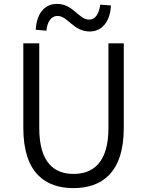

<svg xmlns="http://www.w3.org/2000/svg" viewBox="-20 -955 756 988"><path d="M358 13C502 13 617 -64 617 -297V-732H538V-296C538 -116 457 -60 358 -60C261 -60 182 -116 182 -296V-732H100V-297C100 -64 214 13 358 13ZM442 -793C506 -793 547 -845 551 -927L496 -931C489 -881 469 -854 439 -854C385 -854 357 -935 273 -935C208 -935 168 -883 164 -802L219 -797C223 -846 246 -873 276 -873C329 -873 357 -793 442 -793Z"/></svg>

Font: Noto Sans CJK SC DemiLight
Style: Regular
Weight: 350
Designer: Ryoko NISHIZUKA 西塚涼子 (kana, bopomofo & ideographs); Paul D. Hunt (Latin, Greek & Cyrillic); Sandoll Communications 산돌커뮤니
Foundry: Adobe
Version: Version 2.004;hotconv 1.0.118;makeotfexe 2.5.65603